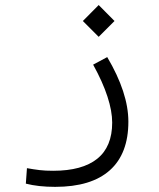

<svg xmlns="http://www.w3.org/2000/svg" viewBox="-20 -515 626 758"><path d="M197.8 222.7Q131.3 222.7 82 210L86.4 148.9Q113.8 153.8 136.2 156.5Q158.7 159.2 189.9 159.2Q304.7 159.2 363.8 111.8Q422.9 64.5 422.9 -31.2Q422.9 -76.2 404.3 -133.5Q385.7 -190.9 347.7 -259.8L403.3 -289.6Q486.8 -148.4 486.8 -34.7Q486.8 91.8 413.6 157.2Q340.3 222.7 197.8 222.7ZM369.6 -369.6 307.1 -432.1 369.6 -495.1 432.1 -432.1Z"/></svg>

Font: Cascadia Mono PL Light
Style: Regular
Weight: 300
Monospace: yes
Designer: Aaron Bell
Foundry: Saja Typeworks
Version: Version 2404.023; ttfautohint (v1.8.4)